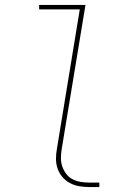

<svg xmlns="http://www.w3.org/2000/svg" viewBox="-20 -755 540 775"><path d="M340 0Q319 0 299 -3.5Q279 -7 261.5 -16.5Q244 -26 231.5 -41Q219 -56 212.5 -74.5Q206 -93 206 -114Q206 -135 210 -156L302 -717H138V-735H325L229 -153Q226 -135 226 -117Q226 -99 231.5 -83Q237 -67 247 -53.5Q257 -40 272 -32Q287 -24 304.5 -21Q322 -18 340 -18H381V0Z"/></svg>

Font: Iosevka SS18 Thin
Style: Italic
Weight: 100
Italic angle: -9°
Monospace: yes
Designer: Belleve Invis
Foundry: Belleve Invis
Version: Version 25.1.1; ttfautohint (v1.8.4)